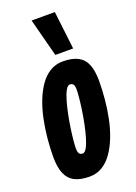

<svg xmlns="http://www.w3.org/2000/svg" viewBox="-152 -850 652 921"><g transform="rotate(-20 174.0 -389.5)"><path d="M140.2 9.6Q92.8 9.6 63.6 -5.9Q34.4 -21.4 21 -54.2Q7.6 -87 7.6 -137Q7.6 -183.2 12.2 -231.7Q16.8 -280.2 26.5 -327.1Q36.2 -374 52.1 -415Q68 -456 90 -487.3Q112 -518.6 141.1 -536.3Q170.2 -554 206.6 -554Q254.6 -554 283.8 -538.5Q313 -523 326.1 -490.8Q339.2 -458.6 339.2 -407.2Q339.2 -361 334.6 -312.4Q330 -263.8 320.3 -217.1Q310.6 -170.4 294.7 -129.7Q278.8 -89 256.8 -57.4Q234.8 -25.8 205.9 -8.1Q177 9.6 140.2 9.6ZM146.2 -106Q157.6 -106 167.7 -124Q177.8 -142 186.4 -171.5Q195 -201 202 -235.2Q209 -269.4 213.9 -303Q218.8 -336.6 221.3 -363.3Q223.8 -390 223.8 -402.8Q223.8 -425.6 217.5 -432Q211.2 -438.4 201.2 -438.4Q189.8 -438.4 179.7 -420.4Q169.6 -402.4 161 -372.9Q152.4 -343.4 145.4 -309.2Q138.4 -275 133.5 -241.4Q128.6 -207.8 126.1 -181.4Q123.6 -155 123.6 -142.2Q123.6 -119.4 129.9 -112.7Q136.2 -106 146.2 -106ZM184.5 -595.3 133.9 -789.3H252.6L275.4 -595.3Z"/></g></svg>

Font: Georama
Style: Italic
Weight: 400
Width: 2
Italic angle: -9°
Designer: Jean-Baptiste Levee
Foundry: Production Type
Version: Version 1.000